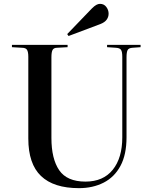

<svg xmlns="http://www.w3.org/2000/svg" viewBox="-20 -963 798 997"><path d="M390 14Q259 14 193 -49Q127 -112 127 -244V-668Q127 -693 120.5 -704Q114 -715 93 -715L42 -718V-730H331V-718L277 -715Q260 -715 253.5 -704.5Q247 -694 247 -665V-247Q247 -138 287.5 -79Q328 -20 424 -20Q516 -20 565.5 -81.5Q615 -143 615 -250V-668Q615 -694 608.5 -704Q602 -714 581 -715L536 -718V-730H710V-718L669 -715Q649 -714 643 -703.5Q637 -693 637 -665V-250Q637 -160 605.5 -101.5Q574 -43 518 -14.5Q462 14 390 14ZM336 -776 329 -786 457 -919Q470 -932 480 -937.5Q490 -943 499 -943Q520 -943 532 -927Q544 -911 544 -892Q544 -875 534 -861Q524 -847 501 -838Z"/></svg>

Font: Literata 72pt Medium
Style: Regular
Weight: 500
Designer: Latin by Veronika Burian and Jose Scaglione. Greek by Irene Vlachou. Cyrillic by Vera Evstafieva.
Foundry: TypeTogether
Version: Version 3.002